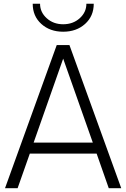

<svg xmlns="http://www.w3.org/2000/svg" viewBox="-20 -986 661 1006"><path d="M151.4 -966.3H189.9Q189.9 -921.9 224.9 -890.4Q259.8 -858.9 311 -858.9Q362.8 -858.9 397.7 -890.4Q432.6 -921.9 432.6 -966.3H471.2Q471.2 -901.4 425.8 -860.6Q380.4 -819.8 311 -819.8Q241.7 -819.8 196.5 -860.6Q151.4 -901.4 151.4 -966.3ZM549.8 0 486.3 -181.2H136.2L72.3 0H6.3L277.3 -750H343.8L615.2 0ZM156.2 -238.8H466.3L311 -678.7Z"/></svg>

Font: Now Alt Light
Style: Regular
Weight: 300
Designer: Alfredo Marco Pradil
Foundry: Alfredo Marco Pradil
Version: Version 1.002;PS 001.002;hotconv 1.0.88;makeotf.lib2.5.64775